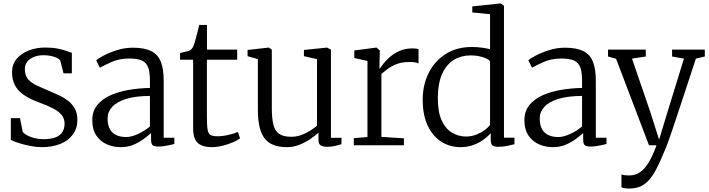

<svg xmlns="http://www.w3.org/2000/svg" viewBox="-20 -839 4097 1109"><path d="M221.5 11Q190.5 11 154.8 4Q119 -3 88.8 -12.8Q58.5 -22.5 42.5 -31V-156.5H95.5L111 -78.5Q117.5 -68 135.8 -57.8Q154 -47.5 179 -41.2Q204 -35 231.5 -35Q275 -35 301.8 -46Q328.5 -57 340.8 -77.2Q353 -97.5 353 -125Q353 -154 336.2 -174.8Q319.5 -195.5 286.5 -212.8Q253.5 -230 203.5 -248Q152 -267 117.8 -290.5Q83.5 -314 66.5 -346Q49.5 -378 49.5 -423Q49.5 -467 76 -498.8Q102.5 -530.5 146.5 -547.5Q190.5 -564.5 242 -564.5Q281.5 -564.5 312 -558.5Q342.5 -552.5 363.5 -545Q384.5 -537.5 395 -534V-415.5H347L328.5 -488.5Q323.5 -497.5 309 -504.5Q294.5 -511.5 274.8 -515.8Q255 -520 234 -520Q201.5 -520.5 176.5 -510.5Q151.5 -500.5 137.5 -482.8Q123.5 -465 123.5 -440.5Q123.5 -403 142.5 -381.2Q161.5 -359.5 191.5 -345.5Q221.5 -331.5 254 -318Q287 -304.5 318 -290Q349 -275.5 373.5 -256.5Q398 -237.5 412.5 -211.2Q427 -185 427 -147.5Q427 -98 401.2 -62.5Q375.5 -27 329 -8Q282.5 11 221.5 11Z M678.5 11Q634.5 11 597 -5.5Q559.5 -22 536.2 -56.5Q513 -91 513 -145Q513 -197 541.8 -232.2Q570.5 -267.5 618.5 -288.8Q666.5 -310 725.5 -320Q784.5 -330 846 -331V-373.5Q846 -422.5 835.8 -450Q825.5 -477.5 799.8 -489.2Q774 -501 727.5 -501Q669.5 -501 625.5 -481.5Q581.5 -462 557 -448L535.5 -491Q545 -500 577.2 -517.2Q609.5 -534.5 654.5 -549Q699.5 -563.5 747 -563.5Q813 -563.5 852.2 -544.5Q891.5 -525.5 908.5 -483.2Q925.5 -441 925.5 -371.5V-43.5H987V-7.5Q976 -4.5 960.2 -1Q944.5 2.5 927.2 5Q910 7.5 895 7.5Q873.5 7.5 863 0.8Q852.5 -6 852.5 -34.5V-70.5Q840.5 -59.5 815.2 -40Q790 -20.5 755.2 -4.8Q720.5 11 678.5 11ZM708 -47.5Q739 -47.5 777.5 -65.2Q816 -83 846 -108.5V-285Q764 -284.5 709.8 -268Q655.5 -251.5 628.5 -222.2Q601.5 -193 601.5 -155Q601.5 -115.5 615.5 -91.8Q629.5 -68 653.8 -57.8Q678 -47.5 708 -47.5Z M1201 11Q1152.5 11 1124 -11.8Q1095.5 -34.5 1095.5 -100V-494H1020V-533Q1029 -535 1040.8 -537.8Q1052.5 -540.5 1063 -543.2Q1073.5 -546 1077.5 -548.5Q1083 -552 1086.8 -556Q1090.5 -560 1093.8 -565.8Q1097 -571.5 1100 -580Q1104.5 -592 1110.8 -615.8Q1117 -639.5 1122.8 -662.5Q1128.5 -685.5 1131 -695H1175.5V-552.5H1350V-494H1175V-168Q1175 -114 1179.2 -89.8Q1183.5 -65.5 1196.8 -58.8Q1210 -52 1237 -52Q1267 -52 1302.2 -60.5Q1337.5 -69 1354 -77L1366.5 -39.5Q1352 -28.5 1325.2 -17Q1298.5 -5.5 1265.8 2.8Q1233 11 1201 11Z M1869.5 9Q1845.5 9 1832.5 0.8Q1819.5 -7.5 1819.5 -33V-72.5Q1799.5 -54.5 1770.8 -35Q1742 -15.5 1708 -2.2Q1674 11 1637.5 11Q1546.5 11 1508 -40Q1469.5 -91 1469.5 -204V-497.5L1410 -514.5V-550.5L1530.5 -564H1532.5L1550 -552.5V-215.5Q1550 -157 1558.8 -120.2Q1567.5 -83.5 1591.8 -66.2Q1616 -49 1662 -49Q1693.5 -49 1721.5 -59.5Q1749.5 -70 1772.5 -84.8Q1795.5 -99.5 1811 -113V-497.5L1735.5 -514.5V-550.5L1867 -564H1869L1891.5 -552.5V-43H1953L1952 -6Q1935.5 -1.5 1915.5 3.8Q1895.5 9 1869.5 9Z M2023.5 0V-41L2102.5 -47.5V-487L2026.5 -504V-547.5L2152 -564H2155L2173.5 -548.5V-531.5L2171.5 -442.5L2173.5 -443Q2178 -449 2191.8 -467.5Q2205.5 -486 2229 -507.2Q2252.5 -528.5 2285.8 -544Q2319 -559.5 2363 -559.5Q2377 -559.5 2384.8 -558.2Q2392.5 -557 2397.5 -555.5V-472.5Q2394 -475 2380.8 -478Q2367.5 -481 2348 -481Q2302 -481 2271.2 -469Q2240.5 -457 2219.5 -441Q2198.5 -425 2183 -412.5V-48.5L2313 -40V0Z M2639 11Q2596.5 11 2557.2 -5.5Q2518 -22 2487.5 -56Q2457 -90 2439.2 -141.2Q2421.5 -192.5 2421.5 -262.5Q2421.5 -348 2455.8 -417Q2490 -486 2553.8 -526.8Q2617.5 -567.5 2704.5 -567.5Q2734 -567.5 2761.2 -564Q2788.5 -560.5 2810.5 -555V-757L2708 -767V-802L2869.5 -819H2872.5L2891 -805.5V-44H2951.5V-6Q2932.5 -1.5 2908.5 3.8Q2884.5 9 2857 9Q2836.5 9 2825.5 1.8Q2814.5 -5.5 2814.5 -34V-69.5Q2797 -50 2771.5 -31.5Q2746 -13 2713 -1Q2680 11 2639 11ZM2671.5 -50.5Q2703 -50.5 2730.5 -61.2Q2758 -72 2778.8 -87.2Q2799.5 -102.5 2810.5 -117V-484.5Q2802.5 -498 2769.5 -508.5Q2736.5 -519 2698 -519Q2644.5 -519 2602.2 -493.8Q2560 -468.5 2535 -414.8Q2510 -361 2509 -276.5Q2508 -195.5 2530.2 -145.8Q2552.5 -96 2590 -73.2Q2627.5 -50.5 2671.5 -50.5Z M3174.5 11Q3130.5 11 3093 -5.5Q3055.5 -22 3032.2 -56.5Q3009 -91 3009 -145Q3009 -197 3037.8 -232.2Q3066.5 -267.5 3114.5 -288.8Q3162.5 -310 3221.5 -320Q3280.5 -330 3342 -331V-373.5Q3342 -422.5 3331.8 -450Q3321.5 -477.5 3295.8 -489.2Q3270 -501 3223.5 -501Q3165.5 -501 3121.5 -481.5Q3077.5 -462 3053 -448L3031.5 -491Q3041 -500 3073.2 -517.2Q3105.5 -534.5 3150.5 -549Q3195.5 -563.5 3243 -563.5Q3309 -563.5 3348.2 -544.5Q3387.5 -525.5 3404.5 -483.2Q3421.5 -441 3421.5 -371.5V-43.5H3483V-7.5Q3472 -4.5 3456.2 -1Q3440.5 2.5 3423.2 5Q3406 7.5 3391 7.5Q3369.5 7.5 3359 0.8Q3348.5 -6 3348.5 -34.5V-70.5Q3336.5 -59.5 3311.2 -40Q3286 -20.5 3251.2 -4.8Q3216.5 11 3174.5 11ZM3204 -47.5Q3235 -47.5 3273.5 -65.2Q3312 -83 3342 -108.5V-285Q3260 -284.5 3205.8 -268Q3151.5 -251.5 3124.5 -222.2Q3097.5 -193 3097.5 -155Q3097.5 -115.5 3111.5 -91.8Q3125.5 -68 3149.8 -57.8Q3174 -47.5 3204 -47.5Z M3613.5 250Q3600 250 3587.8 248Q3575.5 246 3569.5 243V168.5Q3575.5 171.5 3588.8 173Q3602 174.5 3615 174.5Q3633.5 174.5 3652.8 168Q3672 161.5 3691.8 143.5Q3711.5 125.5 3731.8 90.8Q3752 56 3772 0H3728.5L3538.5 -499.5L3492 -512.5V-552.5H3710V-512.5L3630.5 -500.5L3736.5 -191L3787 -32.5L3835.5 -192L3930.5 -500.5L3862 -512.5V-552.5H4051V-512.5L3999.5 -500.5Q3964.5 -393.5 3938 -313.5Q3911.5 -233.5 3892.5 -176Q3873.5 -118.5 3860.5 -80.2Q3847.5 -42 3839 -18.8Q3830.5 4.5 3825.5 16Q3794.5 93 3766.8 145.2Q3739 197.5 3703.5 223.8Q3668 250 3613.5 250Z"/></svg>

Font: Merriweather 24pt Light
Style: Regular
Weight: 300
Designer: Eben Sorkin
Foundry: Eben Sorkin
Version: Version 2.100